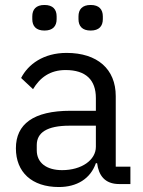

<svg xmlns="http://www.w3.org/2000/svg" viewBox="-20 -741 574 773"><path d="M159 -618C193 -618 208 -636 208 -664V-675C208 -703 193 -721 159 -721C125 -721 110 -703 110 -675V-664C110 -636 125 -618 159 -618ZM345 -618C379 -618 394 -636 394 -664V-675C394 -703 379 -721 345 -721C311 -721 296 -703 296 -675V-664C296 -636 311 -618 345 -618ZM505 0V-70H446V-354C446 -463 372 -528 248 -528C155 -528 93 -482 65 -427L113 -382C141 -429 182 -459 244 -459C326 -459 366 -419 366 -346V-295H264C114 -295 44 -241 44 -144C44 -48 108 12 217 12C289 12 344 -21 366 -84H371C377 -36 401 0 460 0ZM230 -56C168 -56 128 -85 128 -136V-157C128 -207 169 -235 260 -235H366V-150C366 -97 309 -56 230 -56Z"/></svg>

Font: IBM Plex Devanagari
Style: Regular
Weight: 400
Designer: Mike Abbink, Paul van der Laan, Pieter van Rosmalen, Erin McLaughlin
Foundry: Bold Monday
Version: Version 1.0